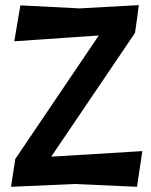

<svg xmlns="http://www.w3.org/2000/svg" viewBox="-20 -715 582 741"><path d="M39.1 -101.6Q119.1 -220.7 361.3 -578.1Q279.3 -572.3 35.2 -555.7Q41 -590.8 58.6 -694.3Q116.2 -691.4 287.1 -682.6Q344.7 -685.5 515.6 -695.3Q512.7 -668 501 -587.9Q419.9 -468.8 177.7 -110.4Q265.6 -115.2 529.3 -131.8Q524.4 -97.7 508.8 5.9Q449.2 2.9 267.6 -4.9Q206.1 -2 22.5 5.9Q26.4 -21.5 39.1 -101.6Z"/></svg>

Font: Acme Polish
Style: Regular
Weight: 400
Designer: Juan Pablo del Peral
Version: Version 1.002